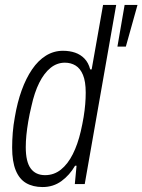

<svg xmlns="http://www.w3.org/2000/svg" viewBox="-20 -743 575 775"><path d="M152 12Q113 12 85.5 -4Q58 -20 43.5 -55.5Q29 -91 29 -147Q29 -176 31.5 -207.5Q34 -239 40 -271Q50 -330 67.5 -378.5Q85 -427 109.5 -463Q134 -499 165.5 -518.5Q197 -538 234 -538Q261 -538 283 -530.5Q305 -523 321 -506.5Q337 -490 344 -463H350L396 -723H449L322 0H282L289 -74H283Q261 -36 228 -12Q195 12 152 12ZM162 -36Q198 -36 226 -58.5Q254 -81 274 -121Q294 -161 306 -213Q313 -243 317.5 -270.5Q322 -298 324 -322.5Q326 -347 326 -369Q326 -414 315 -440.5Q304 -467 285 -478.5Q266 -490 242 -490Q210 -490 184 -469Q158 -448 138.5 -409Q119 -370 107 -315Q99 -282 94 -252.5Q89 -223 86.5 -197.5Q84 -172 84 -149Q84 -90 104 -63Q124 -36 162 -36ZM454 -555 483 -723H535L488 -555Z"/></svg>

Font: Archivo Condensed ExtraLight
Style: Italic
Weight: 250
Width: 3
Italic angle: -10°
Designer: Hector Gatti
Foundry: Omnibus-Type
Version: Version 2.001